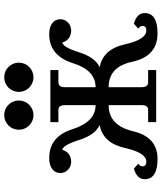

<svg xmlns="http://www.w3.org/2000/svg" viewBox="50 -792 748 887"><g transform="rotate(-90 423.5 -348.0)"><path d="M712.9 6.3Q607.4 6.3 582 -111.3Q558.6 -219.7 464.8 -219.7V-66.4Q464.8 -37.1 487.3 -37.1H543.9V0H303.2V-37.1H359.9Q381.8 -37.1 381.8 -66.4V-219.7Q288.1 -219.7 261.2 -106.7Q234.4 6.3 133.8 6.3Q39.6 6.3 39.6 -53.2Q39.6 -88.9 88.4 -103L111.3 -82.5Q99.1 -74.7 99.1 -63.5Q99.1 -45.4 120.1 -45.4Q162.1 -45.4 184.3 -145.5Q206.5 -245.6 290 -261.2Q244.6 -280.8 220.5 -356.9Q196.3 -433.1 174.8 -433.1Q173.3 -423.3 165.5 -413.3Q157.7 -403.3 145.5 -397.9Q133.3 -392.6 121.6 -392.6Q98.1 -392.6 83 -407.7Q67.9 -422.9 67.9 -442.9Q67.9 -453.1 73.5 -465.1Q79.1 -477.1 95.5 -485.6Q111.8 -494.1 137.7 -494.1Q236.8 -494.1 270.5 -387.2Q304.2 -280.3 381.8 -279.8V-422.4Q381.8 -451.7 359.9 -451.7H303.2V-488.8H543.9V-451.7H487.3Q464.8 -451.7 464.8 -422.4V-279.8Q543 -280.3 575.2 -383.3Q609.9 -494.1 709 -494.1Q734.9 -494.1 751.2 -485.6Q767.6 -477.1 773.2 -465.1Q778.8 -453.1 778.8 -442.9Q778.8 -422.9 763.7 -407.7Q748.5 -392.6 725.1 -392.6Q713.4 -392.6 701.2 -397.9Q689 -403.3 681.2 -413.3Q673.3 -423.3 671.9 -433.1Q650.4 -433.1 626.2 -356.9Q602.1 -280.8 556.6 -261.2Q640.1 -245.6 662.4 -145.5Q684.6 -45.4 726.6 -45.4Q747.6 -45.4 747.6 -63.5Q747.6 -74.7 734.9 -82.5L758.3 -103Q807.1 -88.9 807.1 -53.2Q807.1 6.3 712.9 6.3ZM510.7 -566.9Q497.1 -566.9 484.6 -572Q472.2 -577.1 462.6 -586.7Q453.1 -596.2 448 -608.6Q442.9 -621.1 442.9 -634.8Q442.9 -647.9 448 -660.4Q453.1 -672.9 462.6 -682.4Q472.2 -691.9 484.6 -697Q497.1 -702.1 510.7 -702.1Q523.9 -702.1 536.4 -697Q548.8 -691.9 558.3 -682.4Q567.9 -672.9 573 -660.4Q578.1 -647.9 578.1 -634.8Q578.1 -621.1 573 -608.6Q567.9 -596.2 558.3 -586.7Q548.8 -577.1 536.4 -572Q523.9 -566.9 510.7 -566.9ZM335.9 -566.9Q322.3 -566.9 309.8 -572Q297.4 -577.1 287.8 -586.7Q278.3 -596.2 273.2 -608.6Q268.1 -621.1 268.1 -634.8Q268.1 -647.9 273.2 -660.4Q278.3 -672.9 287.8 -682.4Q297.4 -691.9 309.8 -697Q322.3 -702.1 335.9 -702.1Q349.1 -702.1 361.6 -697Q374 -691.9 383.5 -682.4Q393.1 -672.9 398.2 -660.4Q403.3 -647.9 403.3 -634.8Q403.3 -621.1 398.2 -608.6Q393.1 -596.2 383.5 -586.7Q374 -577.1 361.6 -572Q349.1 -566.9 335.9 -566.9Z"/></g></svg>

Font: Munson
Style: Regular
Weight: 400
Designer: Paul James MIller
Foundry: High-Logic / Made with FontCreator
Version: Version 2.10;May 5, 2019;FontCreator 11.5.0.2430 64-bit